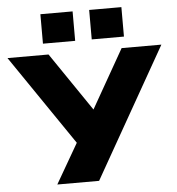

<svg xmlns="http://www.w3.org/2000/svg" viewBox="-83 -982 957 1039"><g transform="rotate(-5 395.0 -463.0)"><path d="M186 0 327 -244V-192L-23 -705H200L424 -376H410L597 -705H813L413 0ZM440 -766V-926H615V-766ZM175 -766V-926H350V-766Z"/></g></svg>

Font: Nunito Sans 7pt SemiExpanded Black
Style: Regular
Weight: 900
Width: 6
Designer: Vernon Adams
Foundry: Vernon Adams
Version: Version 3.101;gftools[0.9.27]